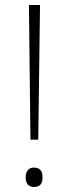

<svg xmlns="http://www.w3.org/2000/svg" viewBox="-20 -734 272 763"><path d="M132 -179 139 -714H95L101 -179ZM82 -29C82 -6 92 9 115 9C141 9 149 -6 149 -29C149 -52 141 -68 115 -68C92 -68 82 -52 82 -29Z"/></svg>

Font: Noto Sans Arabic ExtLt
Style: Regular
Weight: 200
Designer: Monotype Design Team, Nadine Chahine, Nizar Qandah and Khaled Hosny
Foundry: Monotype Imaging Inc.
Version: Version 2.012